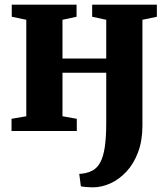

<svg xmlns="http://www.w3.org/2000/svg" viewBox="-20 -563 716 825"><path d="M378.5 242Q366 242 351.2 240.8Q336.5 239.5 327.5 237.5L320.5 184Q331.5 184 347.2 180.8Q363 177.5 377 170Q398 159 411.2 134Q424.5 109 430.5 67.2Q436.5 25.5 436.5 -36V-250.5H248.5V-63.5L310 -52.5V0H29.5V-52.5L93 -63.5V-478L30.5 -491V-543H309V-491L248.5 -478V-311.5H436.5V-478L376 -491V-543H654V-491L592 -478V-23.5Q592 41.5 573.2 91.2Q554.5 141 523.2 174.5Q492 208 454.2 225Q416.5 242 378.5 242Z"/></svg>

Font: Merriweather 48pt ExtraBold
Style: Regular
Weight: 800
Version: Version 2.100